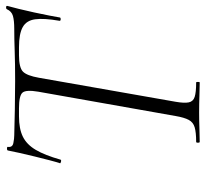

<svg xmlns="http://www.w3.org/2000/svg" viewBox="-43 -650 693 647"><g transform="rotate(-90 303.5 -326.5)"><path d="M149 0Q146 0 146 -6Q146 -12 149 -12Q181 -12 198 -17Q215 -22 223 -37Q231 -52 236 -81L318 -544Q325 -585 315 -597Q305 -609 262 -609H235Q193 -609 166.5 -596Q140 -583 122 -552.5Q104 -522 89 -469Q88 -466 82 -467.5Q76 -469 77 -471Q81 -483 87 -506Q93 -529 99.5 -555.5Q106 -582 111.5 -606.5Q117 -631 120 -647Q122 -650 127.5 -649.5Q133 -649 132 -646Q130 -631 145 -628Q160 -625 171 -625Q208 -624 257.5 -623Q307 -622 354 -622Q414 -622 455 -623.5Q496 -625 530 -625Q558 -625 573.5 -629.5Q589 -634 596 -650Q598 -653 603 -652.5Q608 -652 607 -648Q603 -634 597 -609.5Q591 -585 585 -557.5Q579 -530 574.5 -506.5Q570 -483 568 -471Q567 -468 561.5 -468.5Q556 -469 557 -473Q566 -525 562 -554.5Q558 -584 535.5 -596.5Q513 -609 468 -609H441Q399 -609 385.5 -595.5Q372 -582 365 -542L284 -81Q279 -52 282 -37Q285 -22 300.5 -17Q316 -12 349 -12Q351 -12 351 -6Q351 0 349 0Q329 0 304 -1Q279 -2 248 -2Q220 -2 194.5 -1Q169 0 149 0Z"/></g></svg>

Font: Cormorant Light
Style: Italic
Weight: 300
Italic angle: -10°
Designer: Christian Thalmann (Catharsis Fonts)
Foundry: Catharsis Fonts
Version: Version 4.000